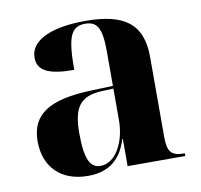

<svg xmlns="http://www.w3.org/2000/svg" viewBox="-67 -620 733 701"><g transform="rotate(-10 299.5 -269.5)"><path d="M205 10C269 10 325 -15 351 -101H353V0H567V-10H563C518 -10 503 -26 503 -81V-379C503 -504 433 -549 293 -549C180 -549 87 -520 87 -448C87 -398 133 -380 222 -380C222 -501 237 -539 290 -539C335 -539 351 -512 351 -425V-298L269 -295C119 -290 45 -249 45 -146C45 -51 105 10 205 10ZM256 -18C218 -18 200 -52 200 -149C200 -243 226 -282 306 -286L351 -288V-171C351 -93 314 -18 256 -18Z"/></g></svg>

Font: Noto Serif Display
Style: Bold
Weight: 700
Designer: Monotype Design Team
Foundry: Monotype Imaging Inc.
Version: Version 2.009